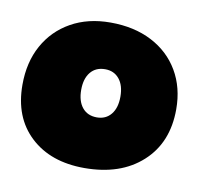

<svg xmlns="http://www.w3.org/2000/svg" viewBox="-53 -820 514 487"><g transform="rotate(10 204.5 -576.5)"><path d="M193 -389Q106 -389 54 -437.5Q2 -486 2 -570Q2 -628 26 -671.5Q50 -715 93.5 -739.5Q137 -764 195 -764Q256 -764 301.5 -740.5Q347 -717 372 -674.5Q397 -632 397 -576Q397 -490 341.5 -439.5Q286 -389 193 -389ZM202 -521Q225 -521 238.5 -537.5Q252 -554 252 -583Q252 -612 238.5 -628.5Q225 -645 202 -645Q178 -645 164.5 -628.5Q151 -612 151 -583Q151 -554 164.5 -537.5Q178 -521 202 -521Z"/></g></svg>

Font: DynaPuff
Style: Bold
Weight: 700
Designer: Toshi Omagari, Jennifer Daniel
Foundry: Google Fonts
Version: Version 2.000